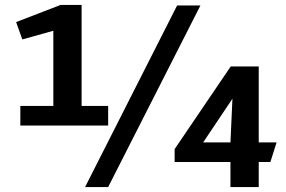

<svg xmlns="http://www.w3.org/2000/svg" viewBox="-20 -754 1151 774"><path d="M694 -732H788L416 0H323ZM62 -327H195V-630L70 -595L45 -665L224 -734H309V-327H416V-248H62ZM909 -101H684V-153L910 -486H1023V-180H1095L1070 -101H1023V0H909ZM917 -356 799 -180H909Z"/></svg>

Font: Rosario Light
Style: Bold
Weight: 700
Version: Version 1.101; ttfautohint (v1.8.1.43-b0c9)